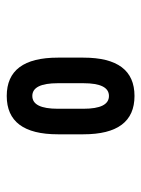

<svg xmlns="http://www.w3.org/2000/svg" viewBox="58 -879 431 587"><g transform="rotate(90 273.5 -585.5)"><path d="M156.2 -546.9V-625Q156.2 -781.2 273.4 -781.2Q390.6 -781.2 390.6 -625V-546.9Q390.6 -390.6 273.4 -390.6Q156.2 -390.6 156.2 -546.9ZM234.4 -546.9Q234.4 -468.8 273.4 -468.8Q312.5 -468.8 312.5 -546.9V-625Q312.5 -703.1 273.4 -703.1Q234.4 -703.1 234.4 -625Z"/></g></svg>

Font: Luculent
Style: Regular
Weight: 400
Monospace: yes
Designer: Andrew Kensler
Version: Version 1.0.0-845fa02f9341